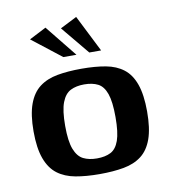

<svg xmlns="http://www.w3.org/2000/svg" viewBox="-72 -666 659 736"><g transform="rotate(-10 257.5 -298.5)"><path d="M258 6Q205 6 164 -1.5Q123 -9 94.5 -30.5Q66 -52 51 -93Q36 -134 36 -199Q36 -264 51 -305Q66 -346 94.5 -367.5Q123 -389 164 -396.5Q205 -404 258 -404Q312 -404 352.5 -396.5Q393 -389 421 -367.5Q449 -346 463.5 -305Q478 -264 478 -199Q478 -133 463.5 -92.5Q449 -52 421 -30.5Q393 -9 352 -1.5Q311 6 258 6ZM258 -55Q290 -55 311.5 -66Q333 -77 344 -108Q355 -139 355 -199Q355 -259 344 -290Q333 -321 311.5 -332Q290 -343 258 -343Q227 -343 205 -332Q183 -321 171 -290Q159 -259 159 -199Q159 -139 171 -108Q183 -77 205 -66Q227 -55 258 -55ZM198 -460 84 -549 150 -583 249 -460ZM299 -460 208 -570 273 -603 345 -460Z"/></g></svg>

Font: Genos SemiBold
Style: Regular
Weight: 600
Designer: Robert E. Leuschke
Foundry: Robert E. Leuschke
Version: Version 1.010